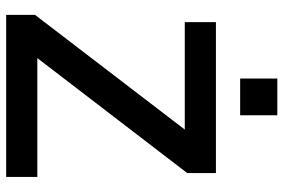

<svg xmlns="http://www.w3.org/2000/svg" viewBox="-172 -770 941 638"><g transform="rotate(90 299.0 -450.5)"><path d="M29 0V-96L410 -593.5H53V-697H554.5V-601.5L172.5 -103.5H567.5V0ZM240.5 -777.5V-901H362.5V-777.5Z"/></g></svg>

Font: HK Grotesk SemiBold
Style: Regular
Weight: 600
Designer: Alfredo Marco Pradil
Foundry: Hanken Design Co.
Version: Version 3.001;FEAKit 1.0